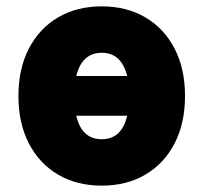

<svg xmlns="http://www.w3.org/2000/svg" viewBox="-20 -572 640 604"><path d="M300 12Q222 12 163 -22.5Q104 -57 71 -120.5Q38 -184 38 -270Q38 -356 71 -419.5Q104 -483 163 -517.5Q222 -552 300 -552Q378 -552 437 -517.5Q496 -483 529 -419.5Q562 -356 562 -270Q562 -184 529 -120.5Q496 -57 437 -22.5Q378 12 300 12ZM300 -406Q238 -406 220 -333H380Q362 -406 300 -406ZM300 -134Q363 -134 380 -208H220Q237 -134 300 -134Z"/></svg>

Font: Geist Mono UltraBlack
Style: Regular
Weight: 900
Monospace: yes
Designer: Basement.studio, Andrés Briganti, Mateo Zaragoza
Foundry: Basement.studio, Vercel, Andrés Briganti, Guido Ferreyra, Mateo Zaragoza
Version: Version 1.400; ttfautohint (v1.8.4.7-5d5b)